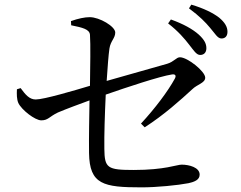

<svg xmlns="http://www.w3.org/2000/svg" viewBox="-20 -818 1040 828"><path d="M796 -625C815 -601 827 -581 843 -581C860 -581 870 -592 870 -610C870 -629 862 -646 837 -669C810 -693 770 -715 717 -734L705 -717C749 -683 776 -651 796 -625ZM886 -698C907 -674 918 -652 935 -652C951 -652 961 -662 961 -681C961 -702 950 -721 925 -742C899 -762 859 -782 805 -798L795 -782C842 -747 866 -722 886 -698ZM69 -438 53 -433C52 -412 52 -390 59 -374C73 -344 131 -299 158 -299C188 -299 192 -315 230 -333C268 -349 322 -369 366 -385C365 -317 363 -223 364 -158C366 -22 426 -10 591 -10C655 -10 747 -19 793 -28C820 -34 841 -43 841 -65C841 -96 796 -108 763 -108C743 -108 691 -85 557 -85C443 -85 431 -93 430 -176C429 -235 432 -325 436 -410C525 -441 669 -489 722 -497C736 -499 741 -492 734 -479C704 -424 649 -351 588 -285L604 -269C687 -322 760 -388 809 -433C830 -454 865 -460 865 -483C865 -510 789 -571 756 -571C740 -571 731 -552 701 -543L440 -469C444 -530 448 -582 452 -609C457 -642 477 -653 477 -678C477 -704 409 -744 367 -744C345 -744 317 -738 286 -727L287 -709C336 -699 366 -692 368 -668C371 -628 369 -529 368 -448C298 -427 169 -389 134 -389C106 -389 89 -411 69 -438Z"/></svg>

Font: Noto Serif TC Medium
Style: Regular
Weight: 500
Designer: Ryoko NISHIZUKA 西塚涼子 (kana & ideographs); Frank Grießhammer (Latin, Greek & Cyrillic); Wenlong ZHANG 张文龙 (bopomofo); San
Foundry: Adobe
Version: Version 2.001;hotconv 1.1.0;makeotfexe 2.6.0